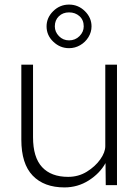

<svg xmlns="http://www.w3.org/2000/svg" viewBox="-20 -807 602 837"><path d="M261 10Q172 10 122.5 -41.5Q73 -93 73 -198V-525H124V-209Q124 -121 163.5 -78.5Q203 -36 277 -36Q322 -36 358.5 -58.5Q395 -81 417 -112Q439 -143 439 -170V-525H490V0H441L440 -96Q415 -51 367 -20.5Q319 10 261 10ZM281 -597Q242 -597 212.5 -625Q183 -653 183 -692Q183 -730 212 -758.5Q241 -787 281 -787Q321 -787 350 -758.5Q379 -730 379 -692Q379 -667 365.5 -645Q352 -623 329.5 -610Q307 -597 281 -597ZM281 -631Q308 -631 326.5 -649.5Q345 -668 345 -692Q345 -720 326.5 -736.5Q308 -753 281 -753Q254 -753 236.5 -736Q219 -719 219 -692Q219 -668 237 -649.5Q255 -631 281 -631Z"/></svg>

Font: Readex Pro ExtraLight
Style: Regular
Weight: 200
Designer: Bonnie Shaver-Troup, Thomas Jockin
Foundry: Lexend
Version: Version 1.203; ttfautohint (v1.8.3)